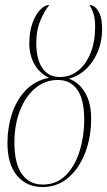

<svg xmlns="http://www.w3.org/2000/svg" viewBox="-20 -746 431 773"><path d="M151 7Q87 7 48.5 -39Q10 -85 10 -170Q10 -232 28 -287.5Q46 -343 83 -382Q120 -421 177 -433Q138 -452 118 -488.5Q98 -525 98 -571Q98 -618 110.5 -652.5Q123 -687 141.5 -706.5Q160 -726 179 -726Q161 -706 143.5 -665.5Q126 -625 126 -572Q126 -509 150 -472.5Q174 -436 221 -436Q263 -436 295 -462Q327 -488 345 -533.5Q363 -579 363 -638Q363 -671 356 -692Q349 -713 340 -726Q350 -726 361.5 -718Q373 -710 382 -689Q391 -668 391 -629Q391 -557 354 -501Q317 -445 257 -429Q295 -417 321 -375.5Q347 -334 347 -268Q347 -195 323.5 -132.5Q300 -70 256 -31.5Q212 7 151 7ZM152 -3Q207 -3 244 -39.5Q281 -76 300 -136Q319 -196 319 -265Q319 -345 291.5 -384.5Q264 -424 213 -424Q161 -424 121.5 -390.5Q82 -357 60 -300Q38 -243 38 -173Q38 -88 68 -45.5Q98 -3 152 -3Z"/></svg>

Font: Noto Serif Display SemiCondensed Thin
Style: Italic
Weight: 100
Width: 4
Italic angle: -12°
Designer: Monotype Design Team
Foundry: Monotype Imaging Inc.
Version: Version 2.009